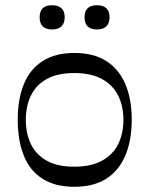

<svg xmlns="http://www.w3.org/2000/svg" viewBox="-20 -702 572 736"><path d="M265 14Q191 14 142.5 -17Q94 -48 71 -106Q48 -164 48 -243Q48 -322 71.5 -379.5Q95 -437 143.5 -468Q192 -499 265 -499Q339 -499 387.5 -468Q436 -437 460.5 -379.5Q485 -322 485 -243Q485 -164 460.5 -106Q436 -48 387.5 -17Q339 14 265 14ZM265 -63Q329 -63 371 -86Q413 -109 433 -149.5Q453 -190 453 -243Q453 -295 433 -335.5Q413 -376 371 -399Q329 -422 265 -422Q200 -422 159 -399Q118 -376 98.5 -335.5Q79 -295 79 -243Q79 -190 98.5 -149.5Q118 -109 159 -86Q200 -63 265 -63ZM180 -589Q132 -589 132 -636Q132 -659 144 -670.5Q156 -682 180 -682Q203 -682 215.5 -670.5Q228 -659 228 -636Q228 -613 215.5 -601Q203 -589 180 -589ZM352 -589Q304 -589 304 -636Q304 -659 316 -670.5Q328 -682 352 -682Q375 -682 387.5 -670.5Q400 -659 400 -636Q400 -613 387.5 -601Q375 -589 352 -589Z"/></svg>

Font: Ojuju Medium
Style: Regular
Weight: 500
Designer: Chisaokwu Joboson, Mirko Velimirovic
Foundry: Udi Foundry
Version: Version 1.000